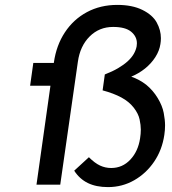

<svg xmlns="http://www.w3.org/2000/svg" viewBox="-20 -754 704 784"><path d="M421 10Q373 10 339 -6.5Q305 -23 283 -57L343 -112Q367 -88 388.5 -78Q410 -68 434 -68Q480 -68 512 -102Q544 -136 552 -189Q555 -208 555 -225Q555 -243 550 -266.5Q545 -290 526 -314.5Q507 -339 475.5 -356Q444 -373 399 -385L408 -450Q439 -462 462 -475.5Q485 -489 501 -503.5Q517 -518 526 -533.5Q535 -549 538 -565Q539 -571 539 -577Q539 -605 515.5 -624.5Q492 -644 442 -644Q385 -644 346 -605Q307 -566 298 -502L226 0H129L186 -404H103L116 -497H200V-499Q210 -569 245 -622Q280 -675 335 -704.5Q390 -734 459 -734Q520 -734 561.5 -713.5Q603 -693 620 -662Q637 -631 637 -598Q637 -586 635 -574Q631 -547 614.5 -521Q598 -495 572 -474Q547 -454 516 -441Q550 -429 577 -408Q605 -385 624 -353.5Q643 -322 648.5 -293Q654 -264 654 -242Q654 -223 651 -203Q642 -142 609.5 -94Q577 -46 528 -18Q479 10 421 10Z"/></svg>

Font: Lexend
Style: Italic
Weight: 400
Italic angle: -8.13011°
Designer: Bonnie Shaver-Troup, Thomas Jockin
Foundry: Lexend
Version: Version 1.007